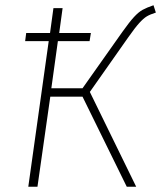

<svg xmlns="http://www.w3.org/2000/svg" viewBox="-20 -713 615 733"><path d="M470 -571 323 -362 500 0H464L295 -344H172L123 0H88L166 -556H76L80 -587H171L184 -682H219L206 -587H327L322 -556H201L176 -376H295L447 -591Q474 -629 491.5 -648Q509 -667 524.5 -675.5Q540 -684 566 -693L575 -665Q553 -658 540.5 -650.5Q528 -643 512 -625.5Q496 -608 470 -571Z"/></svg>

Font: FiraGO UltraLight
Style: Italic
Weight: 200
Italic angle: -8°
Designer: bBox Type GmbH
Foundry: bBox Type GmbH
Version: Version 1.001